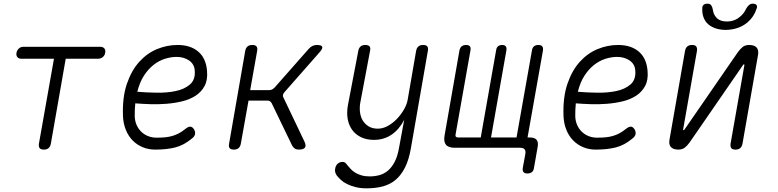

<svg xmlns="http://www.w3.org/2000/svg" viewBox="-20 -805 4240 1046"><path d="M274 -485H96Q82 -485 74.5 -494Q67 -503 70 -518Q73 -532 83 -541Q93 -550 107 -550H527Q541 -550 548.5 -541Q556 -532 553 -518Q551 -503 540 -494Q529 -485 514 -485H338L257 -22Q254 -6 244.5 2Q235 10 219 10Q202 10 196 2Q190 -6 192 -22Z M1036 -102Q1045 -88 1042.5 -74.5Q1040 -61 1025 -50Q982 -14 935.5 -2Q889 10 825 10Q789 10 757.5 -3Q726 -16 702.5 -40Q679 -64 665.5 -97.5Q652 -131 650 -171Q646 -274 671 -347.5Q696 -421 738.5 -468Q781 -515 835.5 -537.5Q890 -560 947 -560Q1018 -560 1060.5 -523.5Q1103 -487 1108 -417Q1112 -369 1094.5 -336.5Q1077 -304 1045.5 -283.5Q1014 -263 972.5 -253Q931 -243 886.5 -239.5Q842 -236 798 -237.5Q754 -239 717 -242Q715 -225 714.5 -207.5Q714 -190 714 -171Q715 -144 725 -122.5Q735 -101 751 -86Q767 -71 788 -63Q809 -55 833 -55Q859 -55 880 -57Q901 -59 919.5 -64.5Q938 -70 955 -79Q972 -88 989 -102Q1005 -115 1016 -115Q1027 -115 1036 -102ZM728 -305Q776 -301 833 -300Q890 -299 937.5 -309Q985 -319 1015 -345Q1045 -371 1041 -420Q1040 -439 1031.5 -453Q1023 -467 1009.5 -476Q996 -485 979 -490Q962 -495 942 -495Q911 -495 878 -484.5Q845 -474 816 -451Q787 -428 764 -392.5Q741 -357 728 -305Z M1254 10Q1237 10 1231 2Q1225 -6 1228 -22L1316 -528Q1319 -544 1328.5 -552Q1338 -560 1355 -560Q1371 -560 1377.5 -552Q1384 -544 1381 -528L1343 -314H1446Q1455 -314 1462 -317.5Q1469 -321 1476 -328L1663 -540Q1672 -550 1683 -555Q1694 -560 1706 -560Q1732 -560 1735.5 -550Q1739 -540 1720 -519L1529 -302Q1523 -295 1521.5 -288Q1520 -281 1524 -274L1639 -33Q1649 -11 1641 -0.5Q1633 10 1608 10Q1595 10 1586.5 4.5Q1578 -1 1572 -11L1460 -243Q1456 -250 1450.5 -253.5Q1445 -257 1437 -257H1334L1292 -22Q1289 -6 1279.5 2Q1270 10 1254 10Z M2154 0 2182 -152Q2155 -100 2113.5 -71.5Q2072 -43 2017 -43Q1977 -43 1947 -57.5Q1917 -72 1898.5 -97.5Q1880 -123 1874 -158Q1868 -193 1876 -235L1932 -528Q1935 -544 1944.5 -552Q1954 -560 1970 -560Q1987 -560 1993.5 -552Q2000 -544 1996 -528L1944 -252Q1938 -223 1941 -196Q1944 -169 1956 -149Q1968 -129 1988.5 -116.5Q2009 -104 2038 -104Q2066 -104 2093 -119Q2120 -134 2142.5 -157.5Q2165 -181 2181 -209Q2197 -237 2201 -262L2247 -528Q2250 -544 2259.5 -552Q2269 -560 2285 -560Q2302 -560 2308 -552Q2314 -544 2311 -528L2219 0Q2208 65 2186.5 107.5Q2165 150 2135 175Q2105 200 2065.5 210.5Q2026 221 1977 221Q1944 221 1918 214.5Q1892 208 1871.5 198Q1851 188 1837 175Q1823 162 1814 150Q1808 141 1806 132Q1804 123 1806 114Q1807 107 1810 100Q1813 93 1818.5 88Q1824 83 1830.5 80Q1837 77 1845 77Q1853 77 1858.5 80Q1864 83 1870 92Q1879 103 1890 115Q1901 127 1916 136Q1931 145 1950 150.5Q1969 156 1994 156Q2022 156 2047.5 149Q2073 142 2094 124Q2115 106 2130.5 76Q2146 46 2154 0Z M2853 140Q2838 140 2832 132.5Q2826 125 2828 110L2842 34Q2845 17 2838 8.5Q2831 0 2814 0H2457Q2423 0 2409.5 -16.5Q2396 -33 2402 -67L2483 -530Q2486 -545 2495 -552.5Q2504 -560 2519 -560Q2534 -560 2540 -552.5Q2546 -545 2543 -530L2462 -73Q2460 -64 2464 -60Q2468 -56 2477 -56H2599L2683 -532Q2685 -546 2693.5 -553Q2702 -560 2716 -560Q2729 -560 2735 -553Q2741 -546 2739 -532L2655 -56H2794L2878 -530Q2880 -545 2889 -552.5Q2898 -560 2913 -560Q2928 -560 2934 -552.5Q2940 -545 2938 -530L2854 -56H2867Q2893 -56 2903.5 -43Q2914 -30 2909 -4L2889 110Q2887 125 2878 132.5Q2869 140 2853 140Z M3436 -102Q3445 -88 3442.5 -74.5Q3440 -61 3425 -50Q3382 -14 3335.5 -2Q3289 10 3225 10Q3189 10 3157.5 -3Q3126 -16 3102.5 -40Q3079 -64 3065.5 -97.5Q3052 -131 3050 -171Q3046 -274 3071 -347.5Q3096 -421 3138.5 -468Q3181 -515 3235.5 -537.5Q3290 -560 3347 -560Q3418 -560 3460.5 -523.5Q3503 -487 3508 -417Q3512 -369 3494.5 -336.5Q3477 -304 3445.5 -283.5Q3414 -263 3372.5 -253Q3331 -243 3286.5 -239.5Q3242 -236 3198 -237.5Q3154 -239 3117 -242Q3115 -225 3114.5 -207.5Q3114 -190 3114 -171Q3115 -144 3125 -122.5Q3135 -101 3151 -86Q3167 -71 3188 -63Q3209 -55 3233 -55Q3259 -55 3280 -57Q3301 -59 3319.5 -64.5Q3338 -70 3355 -79Q3372 -88 3389 -102Q3405 -115 3416 -115Q3427 -115 3436 -102ZM3128 -305Q3176 -301 3233 -300Q3290 -299 3337.5 -309Q3385 -319 3415 -345Q3445 -371 3441 -420Q3440 -439 3431.5 -453Q3423 -467 3409.5 -476Q3396 -485 3379 -490Q3362 -495 3342 -495Q3311 -495 3278 -484.5Q3245 -474 3216 -451Q3187 -428 3164 -392.5Q3141 -357 3128 -305Z M3628 -48 3712 -528Q3715 -544 3724.5 -552Q3734 -560 3750 -560Q3767 -560 3773 -552Q3779 -544 3777 -528L3702 -102Q3701 -99 3701.5 -97.5Q3702 -96 3705 -96Q3707 -96 3708 -98L3711 -102L4000 -521Q4013 -539 4026.5 -549.5Q4040 -560 4062 -560Q4090 -560 4102.5 -545.5Q4115 -531 4109 -502L4025 -22Q4022 -6 4012.5 2Q4003 10 3987 10Q3970 10 3964 2Q3958 -6 3960 -22L4035 -448Q4036 -451 4035.5 -452.5Q4035 -454 4032 -454Q4030 -454 4029 -453L4026 -448L3737 -29Q3724 -11 3710.5 -0.5Q3697 10 3675 10Q3647 10 3634.5 -4.5Q3622 -19 3628 -48ZM3806 -758Q3805 -771 3812.5 -778Q3820 -785 3834 -785Q3843 -785 3848 -782Q3853 -779 3856 -774Q3862 -764 3864.5 -747.5Q3867 -731 3876 -718Q3895 -688 3940 -688Q3985 -688 4016 -718Q4032 -732 4039.5 -747.5Q4047 -763 4056 -773Q4062 -779 4067 -782Q4072 -785 4081 -785Q4095 -785 4101 -778Q4107 -771 4102 -758Q4087 -712 4050 -681Q4002 -643 3933 -642Q3865 -643 3830 -681Q3804 -712 3806 -758Z"/></svg>

Font: Maple Mono NL ExtraLight
Style: Italic
Weight: 275
Italic angle: -10°
Monospace: yes
Designer: subframe7536
Version: Version 7.000